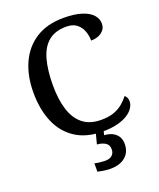

<svg xmlns="http://www.w3.org/2000/svg" viewBox="-172 -828 972 1172"><g transform="rotate(-20 314.5 -242.0)"><path d="M372 10Q268 10 197.5 -36Q127 -82 91.5 -164.5Q56 -247 56 -358Q56 -466 93.5 -548.5Q131 -631 204 -677.5Q277 -724 384 -724Q455 -724 501.5 -709Q548 -694 570.5 -668.5Q593 -643 593 -611Q593 -578 566 -557Q539 -536 496 -536Q496 -568 485 -598Q474 -628 449 -648Q424 -668 381 -668Q309 -668 265.5 -632Q222 -596 202.5 -526.5Q183 -457 183 -358Q183 -267 204 -200Q225 -133 270.5 -96.5Q316 -60 390 -60Q439 -60 473 -72.5Q507 -85 531 -105.5Q555 -126 572 -148Q580 -142 585 -132Q590 -122 590 -108Q590 -88 577.5 -67.5Q565 -47 539 -29.5Q513 -12 471.5 -1Q430 10 372 10ZM338 240Q328 240 314 238.5Q300 237 285 234.5Q270 232 258 229V175Q276 179 294.5 181Q313 183 326 183Q355 183 371 169Q387 155 387 130Q387 101 365.5 87.5Q344 74 312 72L333 -9H383L373 34Q406 36 428 48Q450 60 461.5 79.5Q473 99 473 126Q473 179 437.5 209.5Q402 240 338 240Z"/></g></svg>

Font: Noto Serif Gujarati Medium
Style: Regular
Weight: 500
Version: Version 2.102